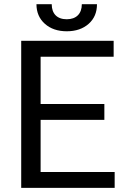

<svg xmlns="http://www.w3.org/2000/svg" viewBox="-20 -908 608 928"><path d="M375.5 -887.7C375.5 -841.3 348.1 -814.9 302.7 -814.9C255.4 -814.9 230 -842.3 230 -887.7H156.2C156.2 -848.6 169.9 -816.9 196.8 -793C223.6 -769 259.3 -756.8 302.7 -756.8C346.2 -756.8 381.8 -769 408.7 -793C435.5 -816.9 448.7 -848.1 448.7 -887.7ZM484.4 -405.3H176.3V-633.8H529.3V-710.9H82.5V0H534.2V-76.7H176.3V-328.6H484.4Z"/></svg>

Font: Roboto
Style: Regular
Weight: 400
Designer: Google
Version: Version 2.137; 2017